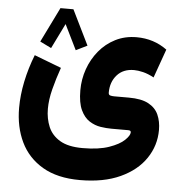

<svg xmlns="http://www.w3.org/2000/svg" viewBox="-55 -595 839 894"><g transform="rotate(5 365.0 -148.0)"><path d="M332 -380.4 279.3 -354.5 221.7 -471.7 164.1 -354.5 111.3 -380.4 191.4 -543.5H252ZM350.6 246.1Q245.6 246.1 176.5 205.6Q107.4 165 73.7 95Q40 24.9 40 -64.5Q40 -124 53.2 -187.7Q66.4 -251.5 91.3 -314.9L217.8 -266.6Q199.2 -213.9 186.5 -164.1Q173.8 -114.3 173.8 -71.8Q173.8 -25.9 189.9 12.5Q206.1 50.8 244.6 73.7Q283.2 96.7 350.6 96.7Q425.8 96.7 473.9 79.8Q522 63 544.9 41Q567.9 19 567.9 3.9Q567.9 -4.9 555.2 -4.9H476.1Q453.1 -4.9 425.8 -9Q398.4 -13.2 373.5 -29.1Q348.6 -44.9 332.8 -78.6Q316.9 -112.3 316.9 -170.9Q316.9 -222.2 333.7 -270Q350.6 -317.9 382.1 -356.2Q413.6 -394.5 458 -417Q502.4 -439.5 557.1 -439.5Q637.2 -439.5 699.2 -394L651.4 -259.8Q624.5 -274.4 600.6 -280.3Q576.7 -286.1 558.1 -286.1Q507.3 -286.1 478.5 -253.4Q449.7 -220.7 449.7 -171.4Q449.7 -160.6 458 -158.4Q466.3 -156.2 476.1 -156.2H545.4Q603.5 -156.2 636.7 -138.4Q669.9 -120.6 683.8 -89.4Q697.8 -58.1 697.8 -18.1Q697.8 54.7 657.2 114.7Q616.7 174.8 539.3 210.4Q461.9 246.1 350.6 246.1Z"/></g></svg>

Font: Vazirmatn RD UI Black
Style: Regular
Weight: 900
Designer: Saber Rastikerdar
Foundry: Saber Rastikerdar
Version: Version 33.003